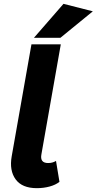

<svg xmlns="http://www.w3.org/2000/svg" viewBox="-20 -971 504 1001"><path d="M172 10Q95 10 61.5 -36Q28 -82 41 -156L144 -740H297L196 -167Q187 -121 231 -121Q254 -121 272 -132L290 -23Q270 -7 238.5 1.5Q207 10 172 10ZM157 -774 311 -951 464 -912 295 -774Z"/></svg>

Font: Livvic
Style: Bold Italic
Weight: 700
Italic angle: -10°
Designer: Jacques Le Bailly, Baron von Fonthausen
Version: Version 1.001; ttfautohint (v1.8.2)